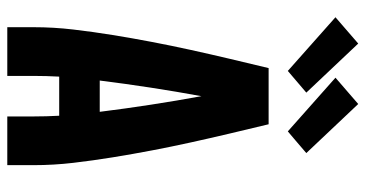

<svg xmlns="http://www.w3.org/2000/svg" viewBox="-264 -764 1027 540"><g transform="rotate(90 250.0 -493.5)"><path d="M56 0V-74Q56 -130 62.5 -185.5Q69 -241 78 -296.5Q87 -352 97.5 -407Q108 -462 120 -516.5Q132 -571 145 -626Q158 -681 171 -735H329Q342 -681 355 -626Q368 -571 380 -516.5Q392 -462 402.5 -407Q413 -352 422 -296.5Q431 -241 437.5 -185.5Q444 -130 444 -74V0H307V-74Q307 -92 306.5 -110Q306 -128 305 -146H195Q194 -128 193.5 -110Q193 -92 193 -74V0ZM206 -260H294Q285 -332 274 -403.5Q263 -475 250 -546Q237 -475 226 -403.5Q215 -332 206 -260ZM349 -789 198 -923 272 -987 410 -841 375 -811ZM179 -789 28 -923 102 -987 240 -841Z"/></g></svg>

Font: Iosevka Curly Heavy
Style: Regular
Weight: 900
Monospace: yes
Designer: Belleve Invis
Foundry: Belleve Invis
Version: Version 22.1.2; ttfautohint (v1.8.4)